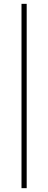

<svg xmlns="http://www.w3.org/2000/svg" viewBox="-20 -840 251 1000"><path d="M92 -820H119V140H92Z"/></svg>

Font: Kalnia SemiExpanded SemiBold
Style: Regular
Weight: 600
Width: 6
Designer: Frida Medrano
Foundry: Frida Medrano
Version: Version 1.105